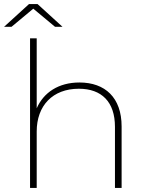

<svg xmlns="http://www.w3.org/2000/svg" viewBox="-38 -932 728 952"><path d="M235 -799H272L148 -912H106L-18 -799H19L127 -889ZM356 -523C252 -523 178 -473 144 -395V-742H111V0H144V-280C144 -408 223 -492 353 -492C466 -492 532 -427 532 -303V0H565V-305C565 -448 483 -523 356 -523Z"/></svg>

Font: Talent ExtraLight
Style: Regular
Weight: 200
Designer: Mike Powis
Version: Version 1.001;hotconv 1.0.109;makeotfexe 2.5.65596